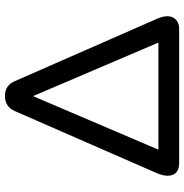

<svg xmlns="http://www.w3.org/2000/svg" viewBox="-4 -741 745 777"><g transform="rotate(-90 368.5 -352.5)"><path d="M97 0Q61 0 50 -25Q39 -50 57 -92L307 -664Q316 -685 331.5 -695Q347 -705 369 -705Q412 -705 429 -664L680 -92Q699 -49 686 -24.5Q673 0 639 0ZM367 -589 136 -48V-84H600V-48L369 -589Z"/></g></svg>

Font: Nunito SemiBold
Style: Regular
Weight: 600
Designer: Vernon Adams
Foundry: Vernon Adams
Version: Version 3.602